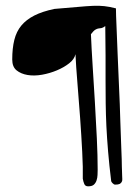

<svg xmlns="http://www.w3.org/2000/svg" viewBox="-20 -658 487 667"><path d="M366.2 -29.3Q359.4 -85 355.5 -131.8Q351.6 -178.7 349.6 -219.2Q347.7 -259.8 347.2 -298.8Q346.7 -337.9 346.7 -378.9Q346.7 -419.9 346.7 -465.8Q346.7 -511.7 345.7 -567.4Q337.9 -561.5 332.5 -560.5Q327.1 -559.6 322.3 -559.1Q317.4 -558.6 311 -554.7Q304.7 -550.8 295.9 -539.1Q297.9 -491.2 301.8 -429.7Q305.7 -368.2 309.6 -303.7Q313.5 -239.3 316.4 -177.7Q319.3 -116.2 319.3 -68.4Q319.3 -60.5 318.8 -50.3Q318.4 -40 315.4 -31.2Q312.5 -22.5 306.2 -16.6Q299.8 -10.7 286.1 -10.7Q276.4 -10.7 272.9 -18.6Q269.5 -26.4 267.6 -37.1Q268.6 -74.2 265.6 -130.9Q262.7 -187.5 258.3 -249Q253.9 -310.5 249 -369.1Q244.1 -427.7 242.2 -469.7Q238.3 -452.1 220.2 -438Q202.1 -423.8 177.7 -413.6Q153.3 -403.3 126 -398.4Q98.6 -393.6 75.7 -397.5Q52.7 -401.4 37.6 -413.6Q22.5 -425.8 22.5 -451.2Q22.5 -490.2 29.8 -519.5Q37.1 -548.8 54.2 -569.3Q71.3 -589.8 99.1 -604Q127 -618.2 168.9 -627Q217.8 -630.9 249 -633.8Q280.3 -636.7 302.2 -637.7Q324.2 -638.7 342.3 -636.7Q360.4 -634.8 382.8 -628.9Q382.8 -609.4 384.8 -565.9Q386.7 -522.5 388.7 -468.3Q390.6 -414.1 393.6 -354Q396.5 -293.9 397.9 -239.7Q399.4 -185.5 401.4 -142.6Q403.3 -99.6 403.3 -79.1Q403.3 -77.1 403.8 -65.4Q404.3 -53.7 404.3 -48.8Q404.3 -42 404.8 -36.1Q405.3 -30.3 402.8 -25.9Q400.4 -21.5 395.5 -19Q390.6 -16.6 379.9 -16.6Q376 -16.6 371.1 -21.5Q366.2 -26.4 366.2 -29.3Z"/></svg>

Font: Shadows Into Light
Style: Regular
Weight: 400
Designer: Kimberly Geswein
Foundry: Kimberly Geswein
Version: Version 001.000